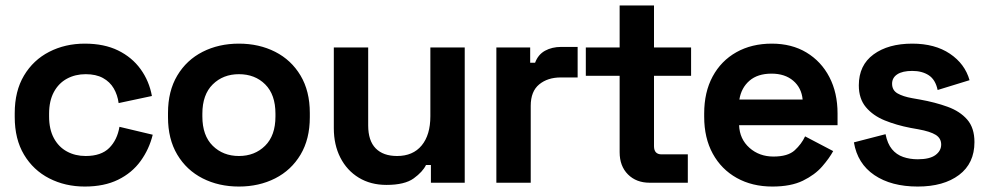

<svg xmlns="http://www.w3.org/2000/svg" viewBox="-20 -670 3621 704"><path d="M34 -241V-255Q34 -336 68 -393Q102 -450 160.5 -480Q219 -510 291 -510Q362 -510 413 -485Q464 -460 495.5 -416.5Q527 -373 537 -318L415 -292Q411 -322 397 -346Q383 -370 357.5 -384Q332 -398 294 -398Q256 -398 225.5 -381.5Q195 -365 177.5 -332.5Q160 -300 160 -253V-243Q160 -196 177.5 -163.5Q195 -131 225.5 -114.5Q256 -98 294 -98Q351 -98 380.5 -127.5Q410 -157 418 -205L540 -176Q527 -123 495.5 -79.5Q464 -36 413 -11Q362 14 291 14Q219 14 160.5 -16Q102 -46 68 -103Q34 -160 34 -241Z M596 -240V-256Q596 -336 630 -393Q664 -450 723 -480Q782 -510 856 -510Q930 -510 989 -480Q1048 -450 1082 -393Q1116 -336 1116 -256V-240Q1116 -160 1082 -103Q1048 -46 989 -16Q930 14 856 14Q782 14 723 -16Q664 -46 630 -103Q596 -160 596 -240ZM990 -243V-253Q990 -323 952.5 -360.5Q915 -398 856 -398Q798 -398 760 -360.5Q722 -323 722 -253V-243Q722 -173 760 -135.5Q798 -98 856 -98Q914 -98 952 -135.5Q990 -173 990 -243Z M1204 -200V-496H1330V-210Q1330 -154 1357.5 -126Q1385 -98 1436 -98Q1494 -98 1526 -136.5Q1558 -175 1558 -244V-496H1684V0H1560V-65H1542Q1530 -40 1497 -16Q1464 8 1397 8Q1339 8 1295.5 -18.5Q1252 -45 1228 -92Q1204 -139 1204 -200Z M1800 0V-496H1924V-440H1942Q1953 -470 1978.5 -484Q2004 -498 2038 -498H2098V-386H2036Q1988 -386 1957 -360.5Q1926 -335 1926 -282V0Z M2362 0Q2313 0 2282.5 -30.5Q2252 -61 2252 -112V-392H2128V-496H2252V-650H2378V-496H2514V-392H2378V-134Q2378 -104 2406 -104H2502V0Z M2562 -242V-254Q2562 -332 2593 -389.5Q2624 -447 2680 -478.5Q2736 -510 2810 -510Q2883 -510 2937 -477.5Q2991 -445 3021 -387.5Q3051 -330 3051 -254V-211H2690Q2692 -160 2728 -128Q2764 -96 2816 -96Q2869 -96 2894 -119Q2919 -142 2932 -170L3035 -116Q3021 -90 2994.5 -59.5Q2968 -29 2924 -7.5Q2880 14 2812 14Q2738 14 2681.5 -17.5Q2625 -49 2593.5 -106.5Q2562 -164 2562 -242ZM2923 -305Q2919 -348 2888.5 -374Q2858 -400 2809 -400Q2758 -400 2728 -374Q2698 -348 2691 -305Z M3111 -148 3227 -178Q3234 -143 3250.5 -123Q3267 -103 3291.5 -94.5Q3316 -86 3345 -86Q3389 -86 3410 -101.5Q3431 -117 3431 -140Q3431 -163 3411 -175.5Q3391 -188 3347 -196L3319 -201Q3267 -211 3224 -228.5Q3181 -246 3155 -277Q3129 -308 3129 -357Q3129 -431 3183 -470.5Q3237 -510 3325 -510Q3408 -510 3463 -473Q3518 -436 3535 -376L3418 -340Q3410 -378 3385.5 -394Q3361 -410 3325 -410Q3289 -410 3270 -397.5Q3251 -385 3251 -363Q3251 -339 3271 -327.5Q3291 -316 3325 -310L3353 -305Q3409 -295 3454.5 -278.5Q3500 -262 3526.5 -231.5Q3553 -201 3553 -149Q3553 -71 3496.5 -28.5Q3440 14 3345 14Q3248 14 3186 -28Q3124 -70 3111 -148Z"/></svg>

Font: Space Grotesk Frontify
Style: Bold
Weight: 700
Designer: Florian Karsten
Version: Version 2.000